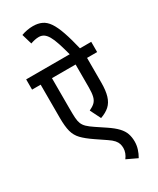

<svg xmlns="http://www.w3.org/2000/svg" viewBox="-239 -939 910 1104"><g transform="rotate(-30 216.0 -387.0)"><path d="M432 -554H365V-390Q365 -337 354.5 -302.5Q344 -268 321.5 -247.5Q299 -227 262 -214L227 -284Q251 -295 264.5 -308Q278 -321 283.5 -343Q289 -365 289 -402V-554H132V-349Q132 -313 133.5 -290Q135 -267 141.5 -251Q148 -235 162.5 -221Q177 -207 204 -189L264 -149Q303 -123 324.5 -100Q346 -77 354 -53Q362 -29 362 -1Q362 24 354.5 48Q347 72 334 94L264 61Q275 47 281 31Q287 15 287 -1Q287 -16 283 -29Q279 -42 267.5 -55.5Q256 -69 232 -85L167 -129Q123 -159 99 -184Q75 -209 66 -243Q57 -277 57 -334V-554H0V-622H432ZM291 -615Q277 -668 265.5 -703Q254 -738 242 -758.5Q230 -779 216 -788Q202 -797 184 -797Q171 -797 157 -794Q143 -791 129 -786L109 -854Q128 -861 147.5 -864.5Q167 -868 186 -868Q219 -868 244 -856.5Q269 -845 288 -817Q307 -789 324 -740Q341 -691 359 -615Z"/></g></svg>

Font: Noto Sans Devanagari ExtraCondensed
Style: Regular
Weight: 400
Width: 2
Designer: Jelle Bosma - Monotype Design Team
Foundry: Monotype Imaging Inc.
Version: Version 2.006